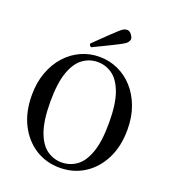

<svg xmlns="http://www.w3.org/2000/svg" viewBox="-169 -1084 1090 1221"><g transform="rotate(20 376.0 -473.5)"><path d="M375 12Q283 12 210 -34.5Q137 -81 94.5 -165Q52 -249 52 -363Q52 -448 77.5 -517Q103 -586 147.5 -635.5Q192 -685 250.5 -711.5Q309 -738 375 -738Q441 -738 500 -711.5Q559 -685 603.5 -635.5Q648 -586 673.5 -517Q699 -448 699 -363Q699 -249 656.5 -165Q614 -81 541 -34.5Q468 12 375 12ZM375 -24Q430 -24 475 -55.5Q520 -87 547 -161.5Q574 -236 574 -363Q574 -491 547 -565Q520 -639 475 -671Q430 -703 375 -703Q321 -703 276 -671Q231 -639 204 -565Q177 -491 177 -363Q177 -236 204 -161.5Q231 -87 276 -55.5Q321 -24 375 -24ZM303 -777Q296 -778 292 -784.5Q288 -791 289 -797Q292 -800 307 -814.5Q322 -829 343.5 -850Q365 -871 387 -892Q409 -913 426.5 -929Q444 -945 451 -949Q465 -959 482 -959Q499 -959 513 -938Q528 -918 521.5 -902.5Q515 -887 501 -877Q494 -872 473.5 -861Q453 -850 425.5 -836.5Q398 -823 371.5 -810Q345 -797 326 -788Q307 -779 303 -777Z"/></g></svg>

Font: Zen Old Mincho SemiBold
Style: Regular
Weight: 600
Version: Version 1.500